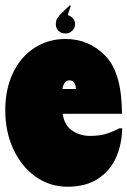

<svg xmlns="http://www.w3.org/2000/svg" viewBox="-20 -694 484 729"><path d="M444 -207Q443 -149 422 -99Q401 -49 354.5 -17Q308 15 236 15Q169 15 115 -23.5Q61 -62 30.5 -128Q0 -194 0 -275Q0 -355 29 -416.5Q58 -478 110.5 -512Q163 -546 229 -546Q318 -546 380.5 -481.5Q443 -417 443 -262H218Q224 -219 253.5 -198.5Q283 -178 322 -178Q351 -178 374.5 -183.5Q398 -189 434 -207ZM217 -356H268Q268 -371 261.5 -380Q255 -389 243 -389Q223 -389 217 -356ZM192 -602Q192 -616 198 -625.5Q204 -635 218 -648L245 -674L249 -672L237 -637Q265 -627 265 -602Q265 -588 254.5 -577.5Q244 -567 229 -567Q212 -567 202 -577Q192 -587 192 -602Z"/></svg>

Font: FFF_tuoi-tre Text
Style: Regular
Weight: 700
Designer: bBox Type GmbH
Foundry: bBox Type GmbH
Version: Version 1.001